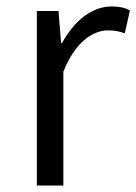

<svg xmlns="http://www.w3.org/2000/svg" viewBox="-20 -574 422 594"><path d="M94 0H176V-352C213 -446 269 -480 314 -480C336 -480 348 -477 366 -471L382 -542C364 -551 348 -554 325 -554C264 -554 209 -509 172 -441H169L161 -540H94Z"/></svg>

Font: ChiuKong Gothic CL Normal
Style: Regular
Weight: 350
Designer: Ryoko NISHIZUKA 西塚涼子 (kana, bopomofo & ideographs); Paul D. Hunt (Latin, Greek & Cyrillic); Sandoll Communications 산돌커뮤니
Foundry: Adobe
Version: Version 1.300